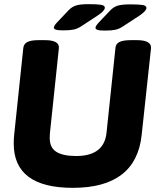

<svg xmlns="http://www.w3.org/2000/svg" viewBox="-20 -895 752 923"><path d="M330 8Q46 8 46 -205Q46 -215 46.5 -225.5Q47 -236 48 -246L92 -664Q94 -684 111.5 -693Q129 -702 166 -702H196Q267 -702 263 -663L220 -255Q220 -249 219.5 -243.5Q219 -238 219 -232Q219 -185 251 -165Q283 -145 346 -145Q480 -145 492 -256L535 -664Q536 -684 554 -693Q572 -702 609 -702H638Q709 -702 706 -663L661 -246Q634 8 330 8ZM285 -749Q258 -749 248.5 -752.5Q239 -756 239 -762Q239 -771 255 -788L309 -845Q325 -862 345 -868.5Q365 -875 406 -875Q447 -875 465.5 -872Q484 -869 484 -858Q484 -844 452 -822L371 -769Q353 -757 334.5 -753Q316 -749 285 -749ZM485 -748Q458 -748 448.5 -751.5Q439 -755 439 -761Q439 -770 455 -787L509 -844Q525 -861 545 -867.5Q565 -874 606 -874Q647 -874 665.5 -871Q684 -868 684 -857Q684 -843 652 -821L571 -768Q553 -756 534.5 -752Q516 -748 485 -748Z"/></svg>

Font: Asap ExtraBold
Style: Italic
Weight: 800
Italic angle: -6°
Designer: Pablo Cosgaya
Foundry: Omnibus-Type
Version: Version 3.001; ttfautohint (v1.8.4.7-5d5b)